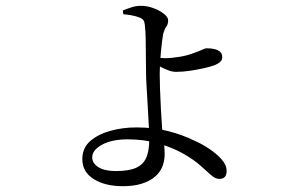

<svg xmlns="http://www.w3.org/2000/svg" viewBox="-20 -584 1040 660"><path d="M402 56Q341 56 302 31.5Q263 7 263 -37Q263 -75 289.5 -98.5Q316 -122 358.5 -134Q401 -146 449 -146Q510 -146 559.5 -133Q609 -120 647 -101Q673 -90 698.5 -73Q724 -56 741.5 -36.5Q759 -17 759 4Q759 18 752.5 24.5Q746 31 734 31Q720 31 705 17.5Q690 4 667.5 -16Q645 -36 608 -57Q570 -78 522.5 -91.5Q475 -105 419 -105Q364 -105 330.5 -86.5Q297 -68 297 -43Q297 -23 318 -9.5Q339 4 378 4Q424 4 448.5 -7.5Q473 -19 483 -42.5Q493 -66 493 -103Q493 -121 491.5 -151Q490 -181 488 -216Q486 -251 484 -283.5Q482 -316 482 -339Q482 -357 481.5 -381.5Q481 -406 481 -430.5Q481 -455 480 -473Q479 -491 478 -497Q477 -509 473 -514.5Q469 -520 459 -524Q446 -529 431.5 -531.5Q417 -534 404 -535L402 -548Q417 -554 432.5 -559Q448 -564 464 -564Q486 -564 507.5 -556Q529 -548 543.5 -536.5Q558 -525 558 -514Q558 -501 552 -493Q546 -485 541 -468Q539 -458 537 -441Q535 -424 533 -404Q531 -384 530 -364.5Q529 -345 529 -330Q529 -312 530 -280Q531 -248 533 -212Q535 -176 537 -147Q539 -119 542.5 -99.5Q546 -80 546 -54Q546 -31 538 -11Q530 9 512 24Q494 39 467 47.5Q440 56 402 56ZM585 -337Q573 -337 559.5 -342Q546 -347 533.5 -353.5Q521 -360 512 -365V-387Q522 -386 531 -385Q540 -384 547 -384Q568 -384 596 -388.5Q624 -393 644 -401Q662 -407 673.5 -412.5Q685 -418 691 -418Q707 -418 718.5 -415Q730 -412 737 -405.5Q744 -399 744 -387Q744 -379 737.5 -372Q731 -365 715 -359Q704 -355 682.5 -350Q661 -345 635 -341Q609 -337 585 -337Z"/></svg>

Font: Noto Serif KR
Style: Regular
Weight: 400
Designer: Ryoko NISHIZUKA  (kana & ideographs); Frank Grießhammer (Latin, Greek & Cyrillic); Wenlong ZHANG  (bopomofo); Sandoll Co
Foundry: Adobe
Version: Version 2.003-H1;hotconv 1.1.1;makeotfexe 2.6.0